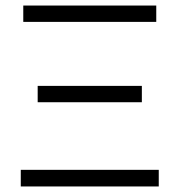

<svg xmlns="http://www.w3.org/2000/svg" viewBox="-20 -673 648 693"><path d="M55 0V-60H553V0ZM116 -304V-363H492V-304ZM64 -594V-653H544V-594Z"/></svg>

Font: Ysabeau Office
Style: Regular
Weight: 400
Designer: Christian Thalmann (Catharsis Fonts)
Version: Version 2.001;gftools[0.9.30]; featfreeze: tnum,lnum,ss02